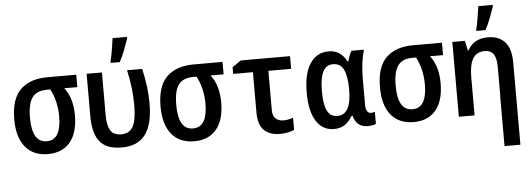

<svg xmlns="http://www.w3.org/2000/svg" viewBox="-59 -964 3828 1386"><g transform="rotate(-5 1855.0 -271.5)"><path d="M258 10Q151 10 93.5 -60.5Q36 -131 36 -261Q36 -408 105 -475.5Q174 -543 301 -543H510V-453H415Q446 -415 460.5 -363.5Q475 -312 475 -254Q475 -125 418 -57.5Q361 10 258 10ZM256 -83Q310 -83 335.5 -127Q361 -171 361 -254Q361 -364 314 -453H286Q215 -453 182.5 -408Q150 -363 150 -263Q150 -83 256 -83Z M792 9Q714 9 669 -20Q624 -49 604.5 -103Q585 -157 585 -232V-543H696V-232Q696 -162 717.5 -124Q739 -86 797 -86Q856 -86 882 -133.5Q908 -181 908 -287Q908 -347 901 -410Q894 -473 878 -543H988Q1004 -470 1011.5 -412.5Q1019 -355 1019 -291Q1019 -138 963 -64.5Q907 9 792 9ZM765 -618Q770 -635 776 -667.5Q782 -700 787 -733Q792 -766 794 -783H899V-773Q887 -737 869.5 -691Q852 -645 831 -606H765Z M1318 10Q1211 10 1153.5 -60.5Q1096 -131 1096 -261Q1096 -408 1165 -475.5Q1234 -543 1361 -543H1570V-453H1475Q1506 -415 1520.5 -363.5Q1535 -312 1535 -254Q1535 -125 1478 -57.5Q1421 10 1318 10ZM1316 -83Q1370 -83 1395.5 -127Q1421 -171 1421 -254Q1421 -364 1374 -453H1346Q1275 -453 1242.5 -408Q1210 -363 1210 -263Q1210 -83 1316 -83Z M1940 11Q1864 11 1823 -29Q1782 -69 1782 -159V-450H1639V-499L1702 -542H2059V-450H1894V-167Q1894 -120 1917 -102Q1940 -84 1971 -84Q1989 -84 2007 -87.5Q2025 -91 2042 -97V-9Q2025 -1 1998 5Q1971 11 1940 11Z M2330 10Q2248 10 2202 -61.5Q2156 -133 2156 -268Q2156 -407 2204.5 -479.5Q2253 -552 2339 -552Q2385 -552 2416.5 -530.5Q2448 -509 2470 -467H2475Q2480 -487 2487.5 -507.5Q2495 -528 2505 -542H2594Q2583 -506 2575.5 -450.5Q2568 -395 2568 -337V-147Q2568 -113 2578 -98Q2588 -83 2606 -83Q2620 -83 2634 -88V-1Q2628 3 2611.5 6.5Q2595 10 2575 10Q2536 10 2509.5 -9.5Q2483 -29 2471 -74H2464Q2442 -35 2409.5 -12.5Q2377 10 2330 10ZM2363 -82Q2463 -82 2463 -261V-269Q2463 -362 2439.5 -409.5Q2416 -457 2363 -457Q2312 -457 2289 -410Q2266 -363 2266 -267Q2266 -173 2289 -127.5Q2312 -82 2363 -82Z M2908 10Q2801 10 2743.5 -60.5Q2686 -131 2686 -261Q2686 -408 2755 -475.5Q2824 -543 2951 -543H3160V-453H3065Q3096 -415 3110.5 -363.5Q3125 -312 3125 -254Q3125 -125 3068 -57.5Q3011 10 2908 10ZM2906 -83Q2960 -83 2985.5 -127Q3011 -171 3011 -254Q3011 -364 2964 -453H2936Q2865 -453 2832.5 -408Q2800 -363 2800 -263Q2800 -83 2906 -83Z M3235 0V-542H3326L3341 -472H3347Q3390 -553 3494 -553Q3572 -553 3616 -505Q3660 -457 3660 -355V-121V240H3545V-121H3546V-336Q3546 -398 3525.5 -427Q3505 -456 3461 -456Q3403 -456 3376 -411Q3349 -366 3349 -278V0ZM3415 -618Q3420 -635 3426 -667.5Q3432 -700 3437 -733Q3442 -766 3444 -783H3549V-773Q3537 -737 3519.5 -691Q3502 -645 3481 -606H3415Z"/></g></svg>

Font: Noto Sans Mono Condensed SemiBold
Style: Regular
Weight: 600
Width: 3
Designer: Monotype Design Team
Foundry: Monotype Imaging Inc.
Version: Version 2.014